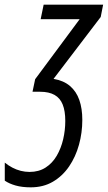

<svg xmlns="http://www.w3.org/2000/svg" viewBox="-95 -555 457 815"><path d="M35.6 240.2Q-1.5 240.2 -28.8 232.4Q-56.2 224.6 -74.7 211.9V135.3Q-59.6 147.5 -42.5 156.5Q-25.4 165.5 -6.8 170.2Q11.7 174.8 30.3 174.8Q69.8 174.8 98.6 156.2Q127.4 137.7 145.8 106.2Q164.1 74.7 173.1 36.4Q182.1 -2 182.1 -41.5Q182.1 -84 171.1 -111.3Q160.2 -138.7 136.5 -152.1Q112.8 -165.5 75.2 -165.5H43L54.2 -218.8L243.2 -473.6H77.6L90.3 -535.2H342.8L332.5 -482.9L132.3 -220.2Q175.3 -212.9 202.1 -189.9Q229 -167 241.7 -130.6Q254.4 -94.2 254.4 -45.9Q254.4 8.3 240.2 59.6Q226.1 110.8 198.2 151.6Q170.4 192.4 129.6 216.3Q88.9 240.2 35.6 240.2Z"/></svg>

Font: Open Sans Condensed
Style: Italic
Weight: 400
Width: 3
Italic angle: -12°
Designer: Monotype Design Team
Foundry: Monotype Imaging Inc.
Version: Version 3.000